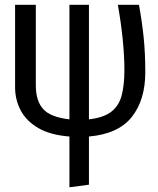

<svg xmlns="http://www.w3.org/2000/svg" viewBox="-20 -560 655 797"><path d="M349.2 -540V-64.6Q411.3 -71.8 442.8 -96.9Q474.4 -122.1 485.4 -165.1Q496.4 -208.2 496.4 -269.2Q496.4 -325.6 489.5 -395.4Q482.6 -465.1 469.2 -540H556.9Q569.2 -472.3 576.2 -406.2Q583.1 -340 583.1 -260Q583.1 -145.6 527.4 -74.9Q471.8 -4.1 349.2 6.7V206.7L268.2 217.4V6.7Q188.7 0.5 139 -28.5Q89.2 -57.4 65.9 -101.8Q42.6 -146.2 42.6 -197.9V-540H128.7V-205.6Q128.7 -141.5 159.2 -107.4Q189.7 -73.3 268.2 -64.6V-540Z"/></svg>

Font: FiraCode Nerd Font
Style: Regular
Weight: 400
Designer: Carrois Corporate, Edenspiekermann AG, Nikita Prokopov
Foundry: Carrois Corporate, Edenspiekermann AG, Nikita Prokopov
Version: Version 6.002;Nerd Fonts 2.1.0